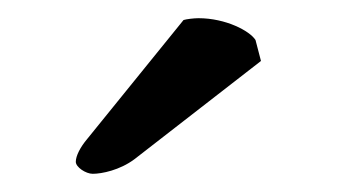

<svg xmlns="http://www.w3.org/2000/svg" viewBox="-20 -693 381 211"><path d="M181.7 -671 75.6 -540C68.2 -531.2 63.3 -521.6 63.3 -515.2C63.3 -509.3 74.3 -502 81.9 -502C91.9 -502 111.6 -506 127.7 -518L266.8 -626L260.8 -649C254.6 -659 228.1 -673 198.1 -673C193.1 -673 184.9 -672 181.7 -671Z"/></svg>

Font: Linux Biolinum O 
Style: Bold Italic
Weight: 700
Designer: Philipp H. Poll
Foundry: Philipp H. Poll
Version: Version 1.3.2